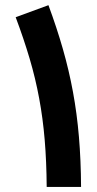

<svg xmlns="http://www.w3.org/2000/svg" viewBox="-20 -737 381 757"><path d="M299.6 0Q299 -105.4 291.2 -197.5Q283.4 -289.5 267.7 -374.5Q252.1 -459.5 228 -543.5Q204 -627.4 171 -716.6L41.8 -669.1Q73.8 -583.8 96.9 -505.8Q119.9 -427.8 134.4 -349.4Q149 -271.1 156.2 -185.6Q163.4 -100.1 164.1 0Z"/></svg>

Font: Estedad VF
Style: Regular
Weight: 100
Designer: Amin Abedi
Version: Version 7.3